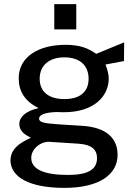

<svg xmlns="http://www.w3.org/2000/svg" viewBox="-20 -743 655 934"><path d="M351 -723H244V-600H351ZM293 171C460 171 552 108 552 10C552 -69 499 -124 379 -131C332 -134 293 -136 267 -138C197 -143 170 -147 170 -166C170 -181 190 -196 255 -198L290 -197C438 -197 509 -275 509 -362C509 -380 501 -411 493 -429L583 -446L584 -537L448 -481C409 -509 367 -525 299 -525C165 -525 71 -465 71 -362C71 -301 99 -251 168 -217C106 -204 74 -174 74 -140C74 -99 112 -83 130 -73C117 -64 31 -37 31 37C31 117 121 171 293 171ZM293 -261C217 -261 173 -297 173 -360C173 -423 217 -464 293 -464C369 -464 411 -424 411 -360C411 -297 370 -261 293 -261ZM311 108C195 108 132 81 132 25C132 -20 180 -56 221 -53L361 -44C426 -40 452 -15 452 26C452 81 409 108 311 108Z"/></svg>

Font: United Sans Medium
Style: Regular
Weight: 500
Designer: Pablo Impallari, Rodrigo Fuenzalida (Modified by Dan O. Williams)
Version: Version 1.000;PS 001.000;hotconv 1.0.88;makeotf.lib2.5.64775